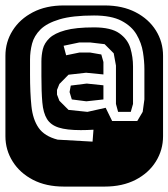

<svg xmlns="http://www.w3.org/2000/svg" viewBox="-22 -689 622 709"><path d="M213.9 0Q147.9 0 99.6 -25.1Q51.3 -50.3 24.7 -92.8Q-2 -135.3 -2 -186V-482.9Q-2 -534.2 24.7 -576.4Q51.3 -618.7 99.6 -643.8Q147.9 -668.9 213.9 -668.9H364.3Q430.2 -668.9 478.8 -643.8Q527.3 -618.7 553.7 -576.4Q580.1 -534.2 580.1 -482.9V-186Q580.1 -135.3 553.7 -92.8Q527.3 -50.3 478.8 -25.1Q430.2 0 364.3 0ZM319.8 -166 323.2 -210Q297.9 -208.5 276.4 -208.5Q224.1 -208.5 194.6 -218Q165 -227.5 151.4 -249.8Q137.7 -272 134.3 -310.8Q130.9 -349.6 130.9 -408.2V-461.9Q130.9 -485.4 136.2 -507.6Q141.6 -529.8 160.6 -548.1Q179.7 -566.4 218.8 -577.1Q257.8 -587.9 325.2 -587.9Q388.2 -587.9 418.9 -565.9Q449.7 -543.9 459.5 -511Q469.2 -478 469.2 -443.8V-305.2L460.9 -275.9H414.1L406.2 -305.2V-446.8L397.9 -492.2L364.3 -525.9L311 -532.2H271L212.9 -520L222.2 -484.9L272 -495.1H310.1L352.1 -487.8L359.9 -460V-414.1L295.9 -420.4L231 -413.1L197.3 -378.9L188.5 -356.9V-339.8L197.3 -316.9L231 -283.2L300.8 -275.9L368.2 -291L392.1 -242.2H484.9L504.9 -275.9L511.2 -321.8V-434.1Q511.2 -462.4 505.9 -496.3Q500.5 -530.3 482.4 -561.3Q464.4 -592.3 426.8 -612.1Q389.2 -631.8 325.2 -631.8Q245.6 -631.8 198.2 -617.7Q150.9 -603.5 127.4 -580.1Q104 -556.6 96.4 -527.8Q88.9 -499 88.9 -469.2V-413.6Q88.9 -346.7 94 -297.4Q99.1 -248 120.6 -217Q142.1 -186 190.9 -173.3ZM296.9 -314.9 243.2 -321.8 234.9 -349.1 239.3 -373 298.3 -380.4 359.9 -374V-321.8Z"/></svg>

Font: Monofett
Style: Regular
Weight: 400
Designer: Vernon Adams
Foundry: Vernon Adams
Version: Version 1.100; ttfautohint (v1.8.4.7-5d5b);gftools[0.9.28]